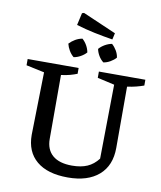

<svg xmlns="http://www.w3.org/2000/svg" viewBox="-105 -1082 986 1176"><g transform="rotate(10 388.0 -494.0)"><path d="M397 11Q271 11 203 -46Q135 -103 135 -208L143 -598L30 -622V-661H347V-625Q327 -617 303.5 -610.5Q280 -604 248 -600V-203Q248 -136 289.5 -100.5Q331 -65 410 -65Q466 -65 505 -82Q544 -99 573 -137L579 -598L473 -622V-661H762V-625Q740 -617 714.5 -610.5Q689 -604 659 -600V-219Q659 -109 590 -49Q521 11 397 11ZM520 -869Q463 -878 405.5 -890Q348 -902 292 -919L309 -995L321 -999L529 -909ZM305 -721Q288 -735 276 -755.5Q264 -776 259 -797Q275 -814 295.5 -826Q316 -838 339 -842Q356 -827 367.5 -806.5Q379 -786 383 -764Q369 -748 347.5 -736Q326 -724 305 -721ZM490 -721Q472 -735 460 -755.5Q448 -776 444 -797Q459 -814 480 -826Q501 -838 523 -842Q540 -827 552 -806.5Q564 -786 567 -764Q553 -748 532 -736Q511 -724 490 -721Z"/></g></svg>

Font: Piazzolla Thin SemiBold
Style: Regular
Weight: 600
Version: Version 2.005